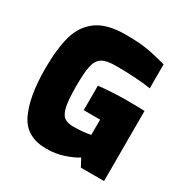

<svg xmlns="http://www.w3.org/2000/svg" viewBox="-171 -895 1017 1046"><g transform="rotate(30 337.5 -372.5)"><path d="M36 -370Q36 -496 59 -577.5Q82 -659 145 -704.5Q208 -750 325 -750Q405 -750 457.5 -741.5Q510 -733 583 -713V-562Q493 -576 362 -576Q303 -576 275.5 -558.5Q248 -541 239 -499Q230 -457 230 -370Q230 -288 239 -246Q248 -204 268 -188.5Q288 -173 324 -173Q387 -173 434 -183V-279H331V-433Q362 -437 413 -440Q464 -443 506 -443Q558 -443 620 -441V0H474L448 -49Q418 -29 367 -12Q316 5 259 5Q132 5 84 -94.5Q36 -194 36 -370Z"/></g></svg>

Font: Exo Black
Style: Regular
Weight: 900
Designer: Natanael Gama
Foundry: Natanael Gama
Version: Version 1.500; ttfautohint (v1.6)